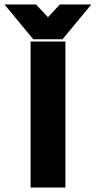

<svg xmlns="http://www.w3.org/2000/svg" viewBox="-31 -840 429 860"><path d="M262 0V-654H106V0ZM184 -763 130 -820H-11L118 -664H249L378 -820H237Z"/></svg>

Font: Falling Sky
Style: ExBd
Weight: 400
Designer: Paul D. Hunt
Foundry: Adobe Systems Incorporated
Version: Version 1.02